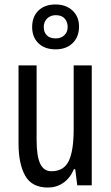

<svg xmlns="http://www.w3.org/2000/svg" viewBox="-20 -830 496 860"><path d="M391 -537V0H326L317 -72H311Q294 -32 263.5 -11Q233 10 195 10Q122 10 92.5 -43.5Q63 -97 63 -187V-537H144V-202Q144 -131 160 -97Q176 -63 210 -63Q266 -63 288 -109Q310 -155 310 -251V-537ZM229 -609Q180 -609 152 -636.5Q124 -664 124 -709Q124 -755 152 -782.5Q180 -810 229 -810Q275 -810 304.5 -783Q334 -756 334 -711Q334 -665 305.5 -637Q277 -609 229 -609ZM230 -658Q253 -658 268 -672Q283 -686 283 -709Q283 -732 269.5 -747Q256 -762 230 -762Q206 -762 191 -747Q176 -732 176 -709Q176 -686 189.5 -672Q203 -658 230 -658Z"/></svg>

Font: Noto Sans Bengali UI ExtraCondensed
Style: Regular
Weight: 400
Width: 2
Designer: Jelle Bosma - Monotype Design Team
Foundry: Monotype Imaging Inc.
Version: Version 2.003; ttfautohint (v1.8.4.7-5d5b)